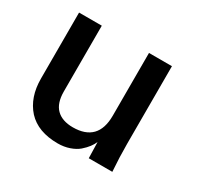

<svg xmlns="http://www.w3.org/2000/svg" viewBox="-116 -641 821 793"><g transform="rotate(30 294.5 -245.0)"><path d="M243.2 11.2Q148.9 11.2 99.1 -42.5Q49.8 -97.2 49.8 -186.5V-501H158.2V-187.5Q158.2 -131.8 185.5 -104.7Q212.9 -77.6 264.2 -77.6Q323.2 -77.6 353.3 -108.6Q383.3 -139.6 383.3 -201.7V-501H492.7V-130.9Q492.7 -99.6 493.9 -66.9Q495.1 -34.2 497.6 0H385.3L383.3 -76.2Q377.4 -62.5 367.2 -48.8Q356.9 -35.2 340.3 -20.5Q323.7 -6.3 298.3 2.4Q272.9 11.2 243.2 11.2Z"/></g></svg>

Font: Ride Light
Style: Bold
Weight: 600
Version: Version 3.000